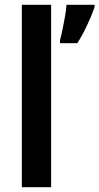

<svg xmlns="http://www.w3.org/2000/svg" viewBox="-20 -780 414 800"><path d="M193 0H71V-760H193ZM374 -750Q363 -718 343.5 -676Q324 -634 302 -600H230V-613Q235 -630 240.5 -657Q246 -684 251 -712Q256 -740 257 -760H374Z"/></svg>

Font: Noto Sans Lao SemiCondensed SemiBold
Style: Regular
Weight: 600
Width: 4
Designer: Monotype Design Team
Foundry: Monotype Imaging Inc.
Version: Version 2.003; ttfautohint (v1.8.4.7-5d5b)